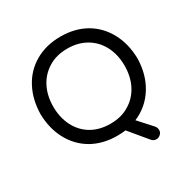

<svg xmlns="http://www.w3.org/2000/svg" viewBox="-185 -861 1162 1180"><g transform="rotate(-30 396.5 -271.0)"><path d="M560.5 133.8 455.1 6.8Q432.6 10.7 396.5 10.7Q293.9 10.7 215.8 -34.2Q139.6 -79.1 97.2 -158.7Q54.7 -238.3 52.7 -340.8Q54.7 -443.4 96.7 -522.5Q138.7 -602.5 216.8 -647.5Q294.9 -692.4 396.5 -692.4Q499 -692.4 577.1 -647.5Q653.3 -602.5 695.8 -522.5Q738.3 -442.4 740.2 -340.8Q738.3 -226.6 685.1 -141.1Q631.8 -55.7 539.1 -16.6L624 77.1Q635.7 90.8 635.7 108.4Q635.7 125 622.6 137.2Q609.4 149.4 592.8 149.4Q574.2 149.4 560.5 133.8ZM531.2 -109.4Q587.9 -143.6 618.7 -203.6Q649.4 -263.7 649.4 -340.8Q649.4 -417 619.1 -477.5Q587.9 -539.1 530.3 -573.2Q472.7 -607.4 396.5 -607.4Q317.4 -607.4 261.7 -572.3Q205.1 -538.1 174.3 -478Q143.6 -418 143.6 -340.8Q143.6 -264.6 173.8 -204.1Q205.1 -141.6 262.2 -107.9Q319.3 -74.2 396.5 -74.2Q475.6 -74.2 531.2 -109.4Z"/></g></svg>

Font: jf-openhuninn-1.1
Style: Regular
Weight: 400
Designer: [Kosugi Maru]
      Designed by Motoya company      

      [Varela Round]
      Joe Prince(Latin component); Avraham Co
Foundry: justfont CO.,LTD.
Version: 1.1